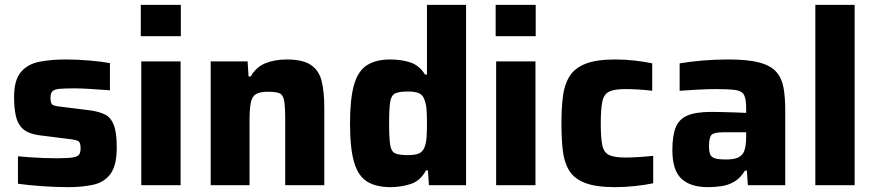

<svg xmlns="http://www.w3.org/2000/svg" viewBox="-20 -763 3603 791"><path d="M260 8Q211 8 153.5 4Q96 0 54 -6V-119Q75 -117 103.5 -115Q132 -113 161 -112Q190 -111 213 -111Q260 -111 280.5 -114.5Q301 -118 306.5 -127Q312 -136 312 -152Q312 -175 303.5 -181Q295 -187 259 -191L140 -206Q97 -212 75 -231.5Q53 -251 45.5 -284.5Q38 -318 38 -363Q38 -433 66 -466Q94 -499 142 -508.5Q190 -518 251 -518Q299 -518 350.5 -513.5Q402 -509 433 -503V-391Q395 -394 353.5 -396.5Q312 -399 286 -399Q246 -399 225 -397Q204 -395 196 -387Q188 -379 188 -361Q188 -339 195 -332.5Q202 -326 234 -323L354 -308Q388 -303 412 -291.5Q436 -280 448.5 -249Q461 -218 461 -156Q461 -82 435.5 -47Q410 -12 364.5 -2Q319 8 260 8Z M560 -614V-743H725V-614ZM562 0V-510H724V0Z M848 0V-510H1000L1004 -448H1013Q1035 -487 1073.5 -502.5Q1112 -518 1161 -518Q1228 -518 1261.5 -495Q1295 -472 1305.5 -427.5Q1316 -383 1316 -319V0H1155V-270Q1155 -324 1150.5 -348.5Q1146 -373 1131 -379Q1116 -385 1084 -385Q1050 -385 1034 -375Q1018 -365 1013 -339Q1008 -313 1008 -266V0Z M1589 8Q1530 8 1493 -14.5Q1456 -37 1439 -94Q1422 -151 1422 -254Q1422 -356 1438.5 -413.5Q1455 -471 1492 -494.5Q1529 -518 1588 -518Q1633 -518 1670 -506Q1707 -494 1731 -456H1739V-743H1900V0H1747L1743 -61H1735Q1712 -18 1672 -5Q1632 8 1589 8ZM1661 -124Q1692 -124 1707.5 -131.5Q1723 -139 1730 -159Q1736 -176 1737.5 -199.5Q1739 -223 1739 -255Q1739 -286 1737.5 -309Q1736 -332 1730 -348Q1724 -370 1708 -378Q1692 -386 1661 -386Q1625 -386 1608.5 -378.5Q1592 -371 1587.5 -343Q1583 -315 1583 -255Q1583 -194 1587.5 -166Q1592 -138 1608.5 -131Q1625 -124 1661 -124Z M2022 -614V-743H2187V-614ZM2024 0V-510H2186V0Z M2515 8Q2435 8 2390 -9.5Q2345 -27 2324.5 -61Q2304 -95 2298.5 -143.5Q2293 -192 2293 -255Q2293 -317 2299 -365.5Q2305 -414 2326 -448Q2347 -482 2391.5 -500Q2436 -518 2514 -518Q2554 -518 2594.5 -513.5Q2635 -509 2667 -502V-389Q2646 -392 2615 -394Q2584 -396 2557 -396Q2511 -396 2489.5 -385.5Q2468 -375 2461.5 -344.5Q2455 -314 2455 -255Q2455 -194 2461.5 -164Q2468 -134 2490 -124Q2512 -114 2558 -114Q2582 -114 2612.5 -116Q2643 -118 2671 -121V-8Q2638 -1 2596 3.5Q2554 8 2515 8Z M2897 8Q2824 8 2787 -27Q2750 -62 2750 -145Q2750 -203 2763.5 -237.5Q2777 -272 2812 -287Q2847 -302 2911 -302Q2923 -302 2948 -301.5Q2973 -301 3002 -300Q3031 -299 3054 -298V-317Q3054 -355 3045.5 -371.5Q3037 -388 3010.5 -392Q2984 -396 2929 -396Q2895 -396 2851 -393.5Q2807 -391 2780 -389V-502Q2821 -509 2872.5 -513.5Q2924 -518 2981 -518Q3061 -518 3108 -505.5Q3155 -493 3178 -467Q3201 -441 3208 -401.5Q3215 -362 3215 -308V0H3061L3057 -60H3049Q3030 -29 3005 -14.5Q2980 0 2952 4Q2924 8 2897 8ZM2973 -106Q3000 -106 3017 -112.5Q3034 -119 3043 -134Q3054 -155 3054 -199V-218H2961Q2923 -218 2912 -208Q2901 -198 2901 -160Q2901 -138 2906 -126.5Q2911 -115 2926 -110.5Q2941 -106 2973 -106Z M3339 0V-743H3501V0Z"/></svg>

Font: Saira
Style: Bold
Weight: 700
Designer: Hector Gatti with collaboration of the Omnibus-Type team
Foundry: Omnibus-Type
Version: Version 1.100; ttfautohint (v1.8.3)